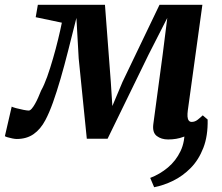

<svg xmlns="http://www.w3.org/2000/svg" viewBox="-48 -574 928 804"><path d="M656 10Q627.5 10 608.5 -4.5Q589.5 -19 594 -54L633 -344L652.5 -499L574 -345L402.5 7H315.5L281.5 -329.5L272 -499Q254 -428 237.8 -363.5Q221.5 -299 205.5 -244Q189.5 -189 173.8 -145Q158 -101 142 -71Q122 -33 92.8 -12.5Q63.5 8 22 8Q15 8 4 5.8Q-7 3.5 -16.5 0.8Q-26 -2 -27.5 -4L1 -127.5Q5 -125 19.8 -121Q34.5 -117 50.2 -114Q66 -111 72 -111Q78 -111 84.8 -118.8Q91.5 -126.5 98.5 -138.8Q105.5 -151 112 -165.8Q118.5 -180.5 124 -194.5Q137 -217.5 149.8 -253.2Q162.5 -289 174.2 -329.8Q186 -370.5 195.5 -409.8Q205 -449 211 -479L101.5 -502L110.5 -554H391.5L416 -231L422.5 -130L465 -231L620 -554H799.5L738.5 -112Q736.5 -97 737.2 -86Q738 -75 742.5 -69.2Q747 -63.5 754.5 -63.5Q768 -63.5 779.2 -72.2Q790.5 -81 801 -91L821.5 -73.5Q817 -68.5 804 -55Q791 -41.5 769.8 -26.5Q748.5 -11.5 720 -0.8Q691.5 10 656 10ZM821.5 -73.5Q823 -5 803.5 45.2Q784 95.5 750.8 129.2Q717.5 163 677.2 182.8Q637 202.5 597.5 210L581 171Q621.5 155.5 655 127.5Q688.5 99.5 708 58.8Q727.5 18 724.5 -35.5Z"/></svg>

Font: Merriweather 20pt
Style: Bold Italic
Weight: 700
Italic angle: -7.8°
Version: Version 2.101